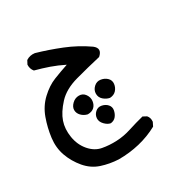

<svg xmlns="http://www.w3.org/2000/svg" viewBox="-129 -317 757 771"><g transform="rotate(-30 250.0 68.5)"><path d="M208 337.9Q167 335.9 129.9 323.7Q92.8 311.5 65.9 279.8Q39.1 248 25.4 210Q11.7 171.9 17.1 128.4Q22.5 85 37.6 43Q52.7 1 84 -28.3Q115.2 -57.6 148.4 -70.8Q181.6 -84 216.8 -95.7Q185.5 -111.3 154.8 -122.1Q124 -132.8 90.8 -141.6Q79.1 -155.3 80.1 -174.8L88.9 -191.4Q106.4 -203.1 128.9 -200.2Q183.6 -184.6 239.7 -162.1Q295.9 -139.6 344.7 -105.5Q374 -83 344.7 -57.6Q285.2 -43.9 226.1 -27.8Q167 -11.7 134.8 23.4Q102.5 58.6 91.3 91.3Q80.1 124 86.4 163.6Q92.8 203.1 116.7 231Q140.6 258.8 171.9 264.6Q203.1 270.5 237.3 269Q271.5 267.6 306.2 256.3Q340.8 245.1 376 236.3L392.6 245.1Q403.3 256.8 401.4 275.4L392.6 293Q351.6 315.4 304.7 326.7Q257.8 337.9 208 337.9ZM252.9 196.3Q239.3 194.3 226.1 180.7Q212.9 167 213.9 151.4Q214.8 135.7 227.1 124.5Q239.3 113.3 255.9 116.7Q272.5 120.1 282.2 131.3Q292 142.6 289.1 157.7Q286.1 172.9 277.3 183.6Q268.6 194.3 252.9 196.3ZM190.4 119.1Q173.8 115.2 162.6 103.5Q151.4 91.8 151.4 77.1Q151.4 62.5 165 49.3Q178.7 36.1 196.8 36.1Q214.8 36.1 225.1 50.8Q235.4 65.4 233.4 82Q231.4 98.6 220.7 108.9Q210 119.1 190.4 119.1ZM300.8 106.4Q285.2 103.5 272.5 92.3Q259.8 81.1 259.8 64Q259.8 46.9 273.4 34.2Q287.1 21.5 304.7 24.4Q322.3 27.3 333.5 38.6Q344.7 49.8 342.8 65.9Q340.8 82 330.1 93.8Q319.3 105.5 300.8 106.4Z"/></g></svg>

Font: JasonHandwriting1
Style: Regular
Weight: 400
Version: Version 1.48.20